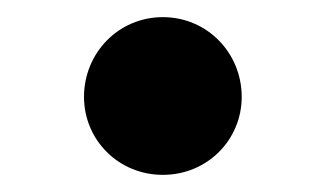

<svg xmlns="http://www.w3.org/2000/svg" viewBox="-20 -480 380 224"><path d="M170 -276C222 -276 262 -317 262 -367C262 -418 222 -460 170 -460C118 -460 78 -418 78 -367C78 -317 118 -276 170 -276Z"/></svg>

Font: Noto Serif CJK HK Black
Style: Regular
Weight: 900
Designer: Ryoko NISHIZUKA 西塚涼子 (kana & ideographs); Frank Grießhammer (Latin, Greek & Cyrillic); Wenlong ZHANG 张文龙 (bopomofo); San
Foundry: Adobe
Version: Version 2.001;hotconv 1.1.0;makeotfexe 2.6.0